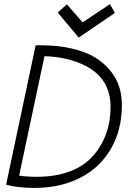

<svg xmlns="http://www.w3.org/2000/svg" viewBox="-20 -901 656 936"><path d="M516.1 -880.9 382.8 -792 306.2 -879.9 261.2 -839.8 363.8 -717.8 540 -837.9ZM9.8 -1Q63 15.1 147.9 15.1Q273.9 15.1 370.4 -33.9Q466.8 -83 520.5 -175.3Q574.2 -267.6 574.2 -390.1Q574.2 -437 560.8 -478.8Q547.4 -520.5 516.8 -557.9Q486.3 -595.2 441.4 -622.1Q396.5 -648.9 329.6 -664.6Q262.7 -680.2 180.2 -680.2H153.8ZM196.8 -627Q312 -624 398.9 -579.1Q519 -516.1 519 -379.9Q519 -281.2 476.8 -203.1Q434.6 -125 365.2 -85.9Q281.2 -39.1 160.2 -39.1Q109.4 -39.1 73.2 -44.9Z"/></svg>

Font: Comic Neue Angular
Style: Italic
Weight: 400
Italic angle: -12°
Designer: Craig Rozynski
Foundry: Craig Rozynski
Version: Version 2.003